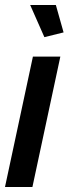

<svg xmlns="http://www.w3.org/2000/svg" viewBox="-20 -750 279 770"><path d="M112 -523H222L110 0H0ZM101 -730H204L235 -620L158 -601Z"/></svg>

Font: Raleway Thin SemiBold
Style: Italic
Weight: 600
Italic angle: -12°
Version: Version 4.026